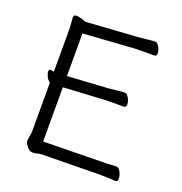

<svg xmlns="http://www.w3.org/2000/svg" viewBox="-130 -825 898 948"><g transform="rotate(20 319.0 -351.0)"><path d="M472 -64Q510 -64 555 -67H556Q569 -67 578.5 -48.5Q588 -30 588 -14Q588 2 577 2H576Q552 -1 489 -1H473L195 3Q179 3 167.5 6.5Q156 10 141.5 10Q127 10 113 -7.5Q99 -25 99 -37L106 -84V-344Q95 -350 87 -366Q79 -382 79 -393Q79 -404 87 -404H89Q97 -402 106 -402V-634L102 -685Q102 -699 116 -699Q130 -699 149 -693Q168 -687 169 -686L440 -704Q463 -706 488.5 -709Q514 -712 525.5 -712Q537 -712 547 -694.5Q557 -677 557 -661.5Q557 -646 544 -646H482Q455 -646 441 -645L174 -627V-403L385 -416Q408 -418 433.5 -421Q459 -424 470.5 -424Q482 -424 492 -406.5Q502 -389 502 -373Q502 -357 489 -357H426Q400 -357 386 -356L174 -344V-59Z"/></g></svg>

Font: ToneOZ-Pinyin-WenKai-Regular
Style: Regular
Weight: 400
Designer: Fontworks Inc.
Foundry: ToneOZ
Version: Version 0.240331